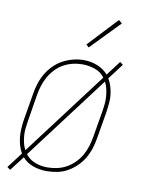

<svg xmlns="http://www.w3.org/2000/svg" viewBox="-88 -818 676 910"><g transform="rotate(10 250.0 -362.5)"><path d="M25 32 10 21 67 -54Q57 -71 51.5 -90.5Q46 -110 44 -130.5Q42 -151 43.5 -171.5Q45 -192 48 -213L70 -343Q74 -368 82 -393Q90 -418 103.5 -441Q117 -464 136.5 -483.5Q156 -503 179.5 -515.5Q203 -528 228.5 -534.5Q254 -541 279 -541Q314 -541 345 -528.5Q376 -516 397 -492L450 -562L465 -551L408 -476Q418 -459 424 -439.5Q430 -420 432 -399.5Q434 -379 432 -358.5Q430 -338 427 -317L405 -187Q401 -162 393 -137Q385 -112 371.5 -89Q358 -66 338.5 -47Q319 -28 295.5 -15Q272 -2 246.5 3Q221 8 195 8Q162 8 130.5 -3Q99 -14 79 -38ZM80 -72 384 -475Q367 -499 337.5 -509.5Q308 -520 277 -520Q253 -520 230 -514.5Q207 -509 186 -497.5Q165 -486 148 -468Q131 -450 119 -429Q107 -408 100 -385.5Q93 -363 89 -340L68 -210Q65 -192 63 -174Q61 -156 62.5 -138.5Q64 -121 68 -104Q72 -87 80 -72ZM196 -10Q219 -10 242.5 -15Q266 -20 287 -31.5Q308 -43 326 -61Q344 -79 356 -100Q368 -121 375 -144Q382 -167 386 -190L408 -320Q411 -338 412.5 -356Q414 -374 412.5 -391.5Q411 -409 407 -426Q403 -443 395 -458L91 -55Q108 -32 136.5 -21Q165 -10 196 -10ZM291 -604 278 -616 410 -757 426 -743Z"/></g></svg>

Font: Iosevka Slab Thin
Style: Italic
Weight: 100
Italic angle: -9°
Monospace: yes
Designer: Belleve Invis
Foundry: Belleve Invis
Version: Version 11.1.1; ttfautohint (v1.8.3)